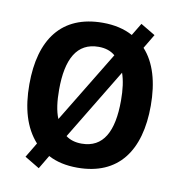

<svg xmlns="http://www.w3.org/2000/svg" viewBox="-87 -833 898 959"><g transform="rotate(10 362.0 -353.5)"><path d="M670 -358C670 -478 642 -574 584 -637L627 -709L553 -753L515 -690C473 -713 422 -725 363 -725C154 -725 54 -587 54 -359C54 -239 81 -143 143 -74L98 1L173 46L214 -23C255 -1 304 10 362 10C570 10 670 -130 670 -358ZM205 -358C205 -514 253 -603 363 -603C397 -603 425 -594 447 -575L227 -213C211 -251 205 -300 205 -358ZM519 -358C519 -201 472 -112 362 -112C330 -112 303 -120 282 -136L500 -496C513 -459 519 -413 519 -358Z"/></g></svg>

Font: Noto Sans Malayalam SemiCondensed
Style: Bold
Weight: 700
Width: 4
Designer: Jelle Bosma - Monotype Design Team
Foundry: Monotype Imaging Inc.
Version: Version 2.104